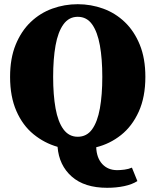

<svg xmlns="http://www.w3.org/2000/svg" viewBox="-20 -692 740 914"><path d="M350 -41Q393 -41 418.5 -76.5Q444 -112 455.5 -176Q467 -240 467 -326Q467 -412 455.5 -476Q444 -540 418.5 -576Q393 -612 350 -612Q308 -612 282 -576Q256 -540 244.5 -476Q233 -412 233 -326Q233 -240 244.5 -176Q256 -112 282 -76.5Q308 -41 350 -41ZM490 202Q382 202 321.5 148.5Q261 95 254 7Q191 -11 139.5 -53Q88 -95 58 -163.5Q28 -232 28 -326Q28 -414 54.5 -479Q81 -544 126 -587Q171 -630 229 -651Q287 -672 350 -672Q413 -672 471 -651Q529 -630 574 -587Q619 -544 645.5 -479Q672 -414 672 -326Q672 -230 640.5 -160.5Q609 -91 556 -49Q503 -7 438 9Q440 60 467 89Q494 118 538 118Q553 118 572.5 115.5Q592 113 608 106L634 170Q609 186 571.5 194Q534 202 490 202Z"/></svg>

Font: Source Serif 4 Black
Style: Regular
Weight: 900
Designer: Frank Grießhammer
Foundry: Adobe
Version: Version 4.005;hotconv 1.1.0;makeotfexe 2.6.0